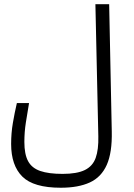

<svg xmlns="http://www.w3.org/2000/svg" viewBox="-20 -713 626 900"><path d="M265.1 167Q137.2 167 84.7 114.7Q32.2 62.5 32.2 -38.1Q32.2 -89.4 40.3 -136.5Q48.3 -183.6 59.1 -230H116.2Q108.4 -184.1 101.3 -139.2Q94.2 -94.2 94.2 -47.4Q94.2 9.8 111.6 42.2Q128.9 74.7 168.5 88.4Q208 102.1 273.4 102.1Q340.8 102.1 377.7 84Q414.6 65.9 428.5 27.1Q442.4 -11.7 440.9 -74.2L427.2 -693.4H491.7L503.9 -98.1Q506.3 2 480.5 59.8Q454.6 117.7 400.9 142.3Q347.2 167 265.1 167Z"/></svg>

Font: Cascadia Code NF Light
Style: Regular
Weight: 300
Monospace: yes
Designer: Aaron Bell
Foundry: Saja Typeworks
Version: Version 2404.023; ttfautohint (v1.8.4)